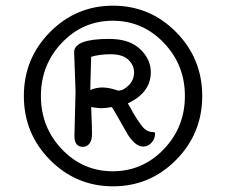

<svg xmlns="http://www.w3.org/2000/svg" viewBox="-20 -780 796 676"><path d="M600 -667Q692 -574 692 -442Q692 -310 600 -217Q508 -124 378 -124Q248 -124 156 -217Q64 -310 64 -442Q64 -574 156 -667Q248 -760 378 -760Q508 -760 600 -667ZM556.5 -254.5Q631 -332 631 -442Q631 -552 556.5 -629.5Q482 -707 377 -707Q272 -707 198 -629.5Q124 -552 124 -442Q124 -332 198 -254.5Q272 -177 377 -177Q482 -177 556.5 -254.5ZM246 -459 241 -596Q241 -643 364 -643Q436 -643 473.5 -607Q511 -571 511 -526Q511 -454 430 -416Q440 -400 448 -384Q465 -355 477 -340Q494 -315 519 -315Q526 -315 526 -310Q526 -291 513.5 -277.5Q501 -264 484.5 -264Q468 -264 453.5 -277.5Q439 -291 429.5 -307Q420 -323 403 -353.5Q386 -384 374 -403Q350 -399 337.5 -399Q325 -399 301 -403Q304 -331 304 -308.5Q304 -286 295 -274.5Q286 -263 272 -263Q242 -263 242 -301ZM301 -580Q301 -568 299.5 -527Q298 -486 298 -463Q318 -472 341 -472Q364 -472 396 -461Q415 -461 433.5 -480Q452 -499 452 -525Q452 -551 431.5 -570Q411 -589 370.5 -589Q330 -589 301 -580Z"/></svg>

Font: Delius
Style: Regular
Weight: 400
Designer: Natalia Raices
Foundry: Natalia Raices
Version: Version 1.001